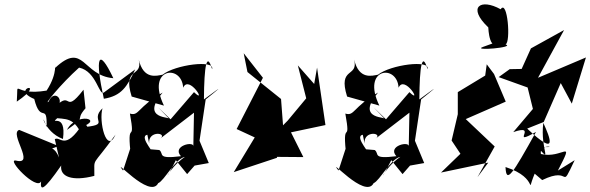

<svg xmlns="http://www.w3.org/2000/svg" viewBox="-20 -802 2672 869"><path d="M247 -89C211 -185 129 -92 245 -141L67 -214C20 -199 142 -53 53 -75C4 -87 146 63 166 19C161 63 176 64 257 -53C250 -2 307 20 407 -6C408 -96 392 -38 503 -193C462 -100 426 -255 444 -312C381 -253 493 -238 343 -225C458 -263 324 -296 283 -214C380 -282 314 -250 367 -312L358 -396C262 -272 313 -412 215 -303C290 -334 228 -409 200 -342C176 -323 255 -422 338 -496C418 -479 428 -364 451 -384L592 -488C555 -408 529 -368 450 -355C409 -541 424 -594 493 -448C353 -460 360 -616 230 -495C224 -527 246 -476 191 -392C32 -365 64 -455 56 -342C202 -442 20 -402 135 -354C164 -238 194 -342 191 -227C162 -315 174 -206 265 -173C282 -299 200 -232 239 -267C296 -262 333 -265 374 -124C365 -195 397 -233 355 -243C273 -115 254 -188 228 -172Z M925 -64 883 -165 911 -352C957 -389 1016 -436 903 -352C904 -506 916 -570 940 -489C954 -533 772 -509 716 -464C689 -459 630 -440 608 -532C628 -449 533 -502 576 -365L722 -324C639 -495 803 -514 809 -405C835 -466 920 -325 858 -385L752 -262L696 -316L748 -262C765 -275 609 -256 716 -383C601 -317 610 -275 568 -288C596 -132 549 -283 574 -85C582 -184 583 -168 537 -30C482 -103 658 103 696 27C724 16 773 -84 817 -92C736 -37 708 60 776 -77L827 -14C913 -112 911 -106 824 -46ZM655 -153C650 -215 744 -200 703 -173L858 -292L855 -138C861 -166 756 -142 799 -95C687 -81 724 -106 701 -123L653 -127C702 -86 602 -185 647 -192Z M1233 -174 1263 -209 1252 -354 1100 -476 1083 -561 1170 -450 1051 -218 1133 -180 1038 -23 1234 -88 1233 -92 1353 -91 1297 -203 1453 -236 1415 -496 1402 -422 1328 -506 1366 -357 1282 -256 1173 -146Z M1900 -64 1858 -165 1886 -352C1932 -389 1991 -436 1878 -352C1879 -506 1891 -570 1915 -489C1929 -533 1747 -509 1691 -464C1664 -459 1605 -440 1583 -532C1603 -449 1508 -502 1551 -365L1697 -324C1614 -495 1778 -514 1784 -405C1810 -466 1895 -325 1833 -385L1727 -262L1671 -316L1723 -262C1740 -275 1584 -256 1691 -383C1576 -317 1585 -275 1543 -288C1571 -132 1524 -283 1549 -85C1557 -184 1558 -168 1512 -30C1457 -103 1633 103 1671 27C1699 16 1748 -84 1792 -92C1711 -37 1683 60 1751 -77L1802 -14C1888 -112 1886 -106 1799 -46ZM1630 -153C1625 -215 1719 -200 1678 -173L1833 -292L1830 -138C1836 -166 1731 -142 1774 -95C1662 -81 1699 -106 1676 -123L1628 -127C1677 -86 1577 -185 1622 -192Z M2141 0 2219 -139 2088 -263 2269 -342 2216 -467 2183 -511 2176 -460 2052 -385V-285L2024 -166L2064 -106L1976 -21L2190 -66ZM2167 -590C2111 -570 2316 -587 2268 -601C2293 -610 2277 -808 2246 -760C2155 -811 2093 -770 2190 -678C2190 -678 2194 -550 2250 -620Z M2434 13C2572 -54 2511 70 2581 -77L2505 -30C2584 -183 2527 -81 2428 -105C2418 -161 2533 -127 2411 -139C2484 -56 2424 -124 2439 -246C2470 -178 2508 -86 2366 -220L2441 -250L2518 -426L2568 -333L2632 -542L2415 -450L2533 -666L2383 -583L2341 -490L2287 -489L2237 -453L2368 -406L2392 -309L2303 -204C2421 -245 2283 -135 2406 -205C2300 -15 2271 33 2268 -46C2428 5 2355 92 2400 -16Z"/></svg>

Font: Asimov Silicon
Style: Regular
Weight: 400
Designer: Google
Version: Version 2.000980; 2014